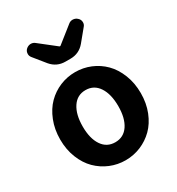

<svg xmlns="http://www.w3.org/2000/svg" viewBox="-200 -970 1025 1110"><g transform="rotate(-30 313.0 -415.5)"><path d="M43.9 -279.3Q43.9 -346.7 66.4 -403.3Q88.9 -460 126 -497.1Q163.1 -534.2 211.4 -554.2Q259.8 -574.2 313 -574.2Q366.2 -574.2 414.6 -554.2Q462.9 -534.2 500 -497.1Q537.1 -460 559.6 -403.3Q582 -346.7 582 -279.3Q582 -211.9 559.6 -155.8Q537.1 -99.6 500 -63Q462.9 -26.4 414.6 -6.3Q366.2 13.7 313 13.7Q259.8 13.7 211.4 -6.3Q163.1 -26.4 126 -63Q88.9 -99.6 66.4 -155.8Q43.9 -211.9 43.9 -279.3ZM431.6 -279.3Q431.6 -359.4 400.4 -406.7Q369.1 -454.1 313 -454.1Q256.8 -454.1 225.6 -406.7Q194.3 -359.4 194.3 -279.3Q194.3 -199.2 225.6 -152.8Q256.8 -106.4 313 -106.4Q369.1 -106.4 400.4 -152.8Q431.6 -199.2 431.6 -279.3ZM295.9 -654.3Q238.3 -654.3 201.2 -698.2L138.7 -775.4Q128.9 -787.1 128.9 -800.8Q128.9 -819.3 141.6 -831.1Q154.3 -842.8 170.9 -843.8Q171.9 -843.8 172.9 -843.8Q188.5 -843.8 200.2 -834L309.6 -748Q310.5 -747.1 313 -747.1Q315.4 -747.1 316.4 -748L424.8 -834Q436.5 -843.8 452.1 -843.8Q453.1 -843.8 454.1 -843.8Q471.7 -842.8 483.4 -831.1Q497.1 -819.3 497.1 -800.8Q497.1 -786.1 487.3 -775.4L423.8 -698.2Q386.7 -654.3 329.1 -654.3Z"/></g></svg>

Font: Gen Jyuu Gothic Bold
Style: Bold
Weight: 700
Designer: [Source Han Sans]
Ryoko NISHIZUKA  (kana & ideographs); Paul D. Hunt (Latin, Greek & Cyrillic); Wenlong ZHANG  (bopomofo
Version: Version 1.002.20150607